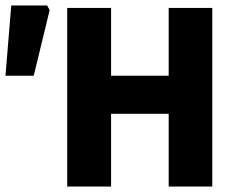

<svg xmlns="http://www.w3.org/2000/svg" viewBox="-22 -680 869 700"><path d="M223 0V-651H383V-404H593V-651H752V0H593V-265H383V0ZM-2 -404 19 -660H150L159 -643L101 -404Z"/></svg>

Font: Source Sans 3 ExtraBold
Style: Regular
Weight: 800
Designer: Paul D. Hunt
Foundry: Adobe
Version: Version 3.052;hotconv 1.1.0;makeotfexe 2.6.0